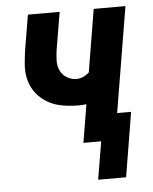

<svg xmlns="http://www.w3.org/2000/svg" viewBox="-50 -562 600 753"><g transform="rotate(-5 250.0 -185.5)"><path d="M306 149 331 0H261L286 -150Q278 -149 271 -148.5Q264 -148 257 -148Q225 -148 194 -153Q163 -158 136.5 -172.5Q110 -187 91 -210.5Q72 -234 64 -263.5Q56 -293 58.5 -325Q61 -357 66 -389L88 -520H213L188 -372Q185 -351 184.5 -330Q184 -309 192.5 -291Q201 -273 218.5 -262.5Q236 -252 257 -252Q270 -252 283 -258Q296 -264 306 -273L347 -520H472L403 -105H458L416 149Z"/></g></svg>

Font: Iosevka Term Curly XBd Obl
Style: Regular
Weight: 800
Italic angle: -9°
Designer: Belleve Invis
Foundry: Belleve Invis
Version: Version 32.3.0